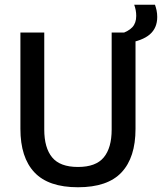

<svg xmlns="http://www.w3.org/2000/svg" viewBox="-20 -776 682 809"><path d="M308.5 13Q184 13 125 -49.8Q66 -112.5 66 -233V-639H166.5V-230Q166.5 -153 199.8 -112.8Q233 -72.5 308.5 -72.5Q384 -72.5 417.2 -112.8Q450.5 -153 450.5 -230V-639H551V-233Q551 -112.5 492.2 -49.8Q433.5 13 308.5 13ZM513 -593.5 486.5 -633Q521 -643.5 537.5 -661.2Q554 -679 554 -709Q554 -721.5 551.8 -733.2Q549.5 -745 545.5 -756H633Q637 -745 639.8 -732Q642.5 -719 642.5 -704.5Q642.5 -658 611.2 -631Q580 -604 513 -593.5Z"/></svg>

Font: Anek Latin Medium Medium
Style: Regular
Weight: 500
Version: Version 1.003